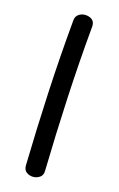

<svg xmlns="http://www.w3.org/2000/svg" viewBox="-121 -819 551 887"><g transform="rotate(15 154.5 -375.5)"><path d="M125 -727Q126 -748 140 -758Q154 -768 171 -768Q190 -768 204 -758Q218 -748 217 -726Q201 -551 192 -375.5Q183 -200 179 -24Q179 -3 164.5 7Q150 17 133 17Q115 17 101 7Q87 -3 87 -25Q91 -200 100 -376Q109 -552 125 -727Z"/></g></svg>

Font: Playpen Sans Thai
Style: Regular
Weight: 400
Designer: Sirin Gunkloy, Laura Meseguer, Veronika Burian, José Scaglione
Foundry: TypeTogether
Version: Version 2.000